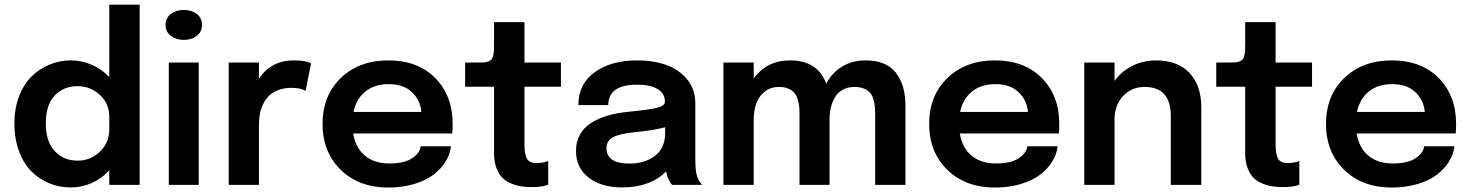

<svg xmlns="http://www.w3.org/2000/svg" viewBox="-20 -802 6380 833"><path d="M286.6 11.2Q236.8 11.2 192.9 -7.1Q148.9 -25.4 115.2 -59.6Q81.5 -93.8 62 -147.2Q42.5 -200.7 42.5 -267.1Q42.5 -331.1 62.5 -383.5Q82.5 -436 116.5 -469.7Q150.4 -503.4 194.3 -521.7Q238.3 -540 286.6 -540Q334.5 -540 377.9 -521Q421.4 -502 454.1 -467.8V-781.7H585.9V0H454.1V-63.5Q421.9 -27.8 378.7 -8.3Q335.4 11.2 286.6 11.2ZM316.9 -105Q372.6 -105 413.3 -143.8Q454.1 -182.6 454.1 -241.7V-295.9Q454.1 -353 412.8 -390.6Q371.6 -428.2 316.9 -428.2Q255.9 -428.2 217.3 -387.5Q178.7 -346.7 178.7 -267.1Q178.7 -188 217.3 -146.5Q255.9 -105 316.9 -105Z M777.8 -628.9Q744.1 -628.9 721.2 -646.5Q698.2 -664.1 698.2 -694.3Q698.2 -724.1 721.2 -741.5Q744.1 -758.8 777.8 -758.8Q811 -758.8 833.7 -741.5Q856.4 -724.1 856.4 -694.3Q856.4 -664.1 833.7 -646.5Q811 -628.9 777.8 -628.9ZM712.4 0V-530.8H842.3V0Z M972.2 0V-530.8H1103.5V-460Q1127 -497.6 1165.3 -518.8Q1203.6 -540 1255.4 -540Q1283.7 -540 1303.5 -535.9Q1323.2 -531.7 1329.6 -527.3L1305.7 -407.2Q1286.1 -420.9 1244.6 -420.9Q1213.4 -420.9 1188.5 -411.6Q1163.6 -402.3 1147.9 -387.2Q1132.3 -372.1 1122.1 -351.1Q1111.8 -330.1 1107.7 -308.8Q1103.5 -287.6 1103.5 -264.2V0Z M1936.5 -167.5Q1933.1 -133.8 1913.8 -102.1Q1894.5 -70.3 1861.3 -44.7Q1828.1 -19 1776.9 -3.7Q1725.6 11.7 1664.6 11.7Q1537.1 11.7 1458.3 -65.2Q1379.4 -142.1 1379.4 -264.2Q1379.4 -387.2 1458.7 -463.6Q1538.1 -540 1664.6 -540Q1792.5 -540 1868.2 -463.6Q1943.8 -387.2 1943.8 -263.2Q1943.8 -236.8 1941.9 -223.1H1512.2Q1522.5 -161.1 1563 -127Q1603.5 -92.8 1668.9 -92.8Q1733.4 -92.8 1767.6 -115.2Q1801.8 -137.7 1805.2 -167.5ZM1666 -437Q1606 -437 1565.9 -405.5Q1525.9 -374 1513.7 -316.4H1808.1Q1803.7 -367.7 1767.1 -402.3Q1730.5 -437 1666 -437Z M2290 9.8Q2264.6 9.8 2243.2 6.8Q2221.7 3.9 2198.7 -5.6Q2175.8 -15.1 2159.9 -30.5Q2144 -45.9 2133.8 -73.2Q2123.5 -100.6 2123.5 -136.7V-425.8H1998V-530.8H2048.8Q2068.4 -530.8 2078.6 -531.2Q2088.9 -531.7 2098.6 -535.4Q2108.4 -539.1 2112.3 -543.7Q2116.2 -548.3 2119.4 -560.1Q2122.6 -571.8 2123 -585Q2123.5 -598.1 2123.5 -621.6V-706.1H2255.4V-530.8H2413.6V-425.8H2255.4V-176.3Q2255.4 -134.3 2265.6 -114.5Q2275.9 -94.7 2307.1 -94.7Q2337.4 -94.7 2358.4 -103.5V-0.5Q2330.6 9.8 2290 9.8Z M2679.7 11.2Q2589.4 11.2 2534.2 -31.2Q2479 -73.7 2479 -147.5Q2479 -187 2496.1 -217.8Q2513.2 -248.5 2544.2 -268.3Q2575.2 -288.1 2614 -299.8Q2652.8 -311.5 2701.2 -316.4Q2798.3 -326.2 2831.5 -334.5Q2864.7 -342.8 2864.7 -360.4V-361.3Q2864.7 -396.5 2833.3 -415.5Q2801.8 -434.6 2744.1 -434.6Q2619.1 -434.6 2619.1 -346.2H2489.3Q2489.3 -437.5 2560.3 -488.8Q2631.3 -540 2745.1 -540Q2815.4 -540 2871.1 -520Q2926.8 -500 2961.7 -457Q2996.6 -414.1 2996.6 -354V-111.8Q2996.6 -64.9 3002.9 -42Q3010.3 -16.1 3026.4 0H2896Q2883.8 -12.2 2875 -37.6Q2872.6 -44.9 2869.6 -58.6Q2840.3 -25.9 2790.3 -7.3Q2740.2 11.2 2679.7 11.2ZM2711.4 -92.3Q2777.8 -92.3 2821.8 -126Q2865.7 -159.7 2865.7 -225.1V-250Q2813.5 -235.8 2729.5 -228Q2667.5 -221.7 2639.4 -206.5Q2611.3 -191.4 2611.3 -158.7Q2611.3 -92.3 2711.4 -92.3Z M3118.7 0V-530.8H3250V-461.4Q3307.1 -540 3407.7 -540Q3527.8 -540 3564.5 -439Q3589.8 -486.3 3633.5 -513.2Q3677.2 -540 3735.4 -540Q3824.2 -540 3866.2 -487.1Q3908.2 -434.1 3908.2 -344.2V0H3776.9V-305.7Q3776.9 -325.7 3775.6 -339.8Q3774.4 -354 3769.3 -371.3Q3764.2 -388.7 3754.9 -399.4Q3745.6 -410.2 3728.5 -417.5Q3711.4 -424.8 3687.5 -424.8Q3658.2 -424.8 3636.5 -412.8Q3614.7 -400.9 3602.8 -380.4Q3590.8 -359.9 3585 -336.4Q3579.1 -313 3579.1 -286.1V0H3448.7V-304.7Q3448.7 -323.7 3447.5 -337.9Q3446.3 -352.1 3441.2 -369.6Q3436 -387.2 3427 -398.2Q3418 -409.2 3400.9 -417Q3383.8 -424.8 3360.4 -424.8Q3322.3 -424.8 3296.6 -403.6Q3271 -382.3 3260.5 -351.3Q3250 -320.3 3250 -281.7V0Z M4568.4 -167.5Q4564.9 -133.8 4545.7 -102.1Q4526.4 -70.3 4493.2 -44.7Q4460 -19 4408.7 -3.7Q4357.4 11.7 4296.4 11.7Q4168.9 11.7 4090.1 -65.2Q4011.2 -142.1 4011.2 -264.2Q4011.2 -387.2 4090.6 -463.6Q4169.9 -540 4296.4 -540Q4424.3 -540 4500 -463.6Q4575.7 -387.2 4575.7 -263.2Q4575.7 -236.8 4573.7 -223.1H4144Q4154.3 -161.1 4194.8 -127Q4235.4 -92.8 4300.8 -92.8Q4365.2 -92.8 4399.4 -115.2Q4433.6 -137.7 4437 -167.5ZM4297.9 -437Q4237.8 -437 4197.8 -405.5Q4157.7 -374 4145.5 -316.4H4439.9Q4435.5 -367.7 4398.9 -402.3Q4362.3 -437 4297.9 -437Z M4684.1 0V-530.8H4815.4V-451.2Q4846.2 -493.2 4893.3 -516.6Q4940.4 -540 4995.6 -540Q5089.8 -540 5140.9 -485.4Q5191.9 -430.7 5191.9 -335.9V0H5059.6V-298.3Q5059.6 -424.8 4946.3 -424.8Q4888.7 -424.8 4852.1 -385Q4815.4 -345.2 4815.4 -283.7V0Z M5548.8 9.8Q5523.4 9.8 5502 6.8Q5480.5 3.9 5457.5 -5.6Q5434.6 -15.1 5418.7 -30.5Q5402.8 -45.9 5392.6 -73.2Q5382.3 -100.6 5382.3 -136.7V-425.8H5256.8V-530.8H5307.6Q5327.1 -530.8 5337.4 -531.2Q5347.7 -531.7 5357.4 -535.4Q5367.2 -539.1 5371.1 -543.7Q5375 -548.3 5378.2 -560.1Q5381.3 -571.8 5381.8 -585Q5382.3 -598.1 5382.3 -621.6V-706.1H5514.2V-530.8H5672.4V-425.8H5514.2V-176.3Q5514.2 -134.3 5524.4 -114.5Q5534.7 -94.7 5565.9 -94.7Q5596.2 -94.7 5617.2 -103.5V-0.5Q5589.4 9.8 5548.8 9.8Z M6290 -167.5Q6286.6 -133.8 6267.3 -102.1Q6248 -70.3 6214.8 -44.7Q6181.6 -19 6130.4 -3.7Q6079.1 11.7 6018.1 11.7Q5890.6 11.7 5811.8 -65.2Q5732.9 -142.1 5732.9 -264.2Q5732.9 -387.2 5812.3 -463.6Q5891.6 -540 6018.1 -540Q6146 -540 6221.7 -463.6Q6297.4 -387.2 6297.4 -263.2Q6297.4 -236.8 6295.4 -223.1H5865.7Q5876 -161.1 5916.5 -127Q5957 -92.8 6022.5 -92.8Q6086.9 -92.8 6121.1 -115.2Q6155.3 -137.7 6158.7 -167.5ZM6019.5 -437Q5959.5 -437 5919.4 -405.5Q5879.4 -374 5867.2 -316.4H6161.6Q6157.2 -367.7 6120.6 -402.3Q6084 -437 6019.5 -437Z"/></svg>

Font: Epilogue SemiBold
Style: Regular
Weight: 600
Designer: Tyler Finck
Foundry: Etcetera Type Co
Version: Version 2.112